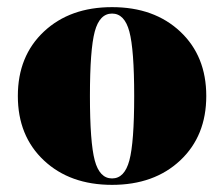

<svg xmlns="http://www.w3.org/2000/svg" viewBox="-20 -508 628 538"><path d="M485 -58.5Q412 10 294 10Q176 10 103 -58.5Q30 -127 30 -239Q30 -351 103 -419.5Q176 -488 294 -488Q412 -488 485 -419.5Q558 -351 558 -239Q558 -127 485 -58.5ZM342.5 -58.5Q356 -109 356 -239Q356 -369 342.5 -419.5Q329 -470 294 -470Q259 -470 245.5 -419.5Q232 -369 232 -239Q232 -109 245.5 -58.5Q259 -8 294 -8Q329 -8 342.5 -58.5Z"/></svg>

Font: Elsie Swash Caps Black
Style: Regular
Weight: 900
Designer: Alejandro Inler
Foundry: Alejandro Inler
Version: 1.001